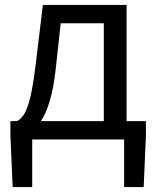

<svg xmlns="http://www.w3.org/2000/svg" viewBox="-20 -563 634 775"><path d="M31 192H110V0H481V192H560L569 -17V-74H491V-543H153L124 -302C103 -127 79 -90 48 -74H22V-17ZM145 -74C171 -113 193 -177 205 -285L225 -469H399V-74Z"/></svg>

Font: Noto Sans KR Regular
Style: Regular
Weight: 400
Designer: Ryoko NISHIZUKA  (kana & ideographs); Paul D. Hunt (Latin, Greek & Cyrillic); Wenlong ZHANG  (bopomofo); Sandoll Communi
Foundry: Adobe Systems Incorporated
Version: Version 1.004;PS 1.004;hotconv 1.0.82;makeotf.lib2.5.63406